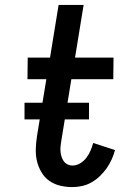

<svg xmlns="http://www.w3.org/2000/svg" viewBox="-20 -755 540 783"><path d="M275 8Q249 8 224.5 2Q200 -4 180.5 -18Q161 -32 148.5 -53.5Q136 -75 130.5 -99Q125 -123 126 -149Q127 -175 131 -201L169 -432H92L93 -520H184L219 -735H321L286 -520H443L442 -432H271L231 -187Q229 -175 227.5 -163.5Q226 -152 226.5 -141Q227 -130 230 -119Q233 -108 239 -99Q245 -90 254.5 -85Q264 -80 276 -80Q292 -80 307 -89Q322 -98 332.5 -112Q343 -126 349.5 -141.5Q356 -157 360 -172L449 -143Q444 -124 435.5 -105Q427 -86 415 -69Q403 -52 387.5 -37Q372 -22 353.5 -11.5Q335 -1 315 3.5Q295 8 275 8ZM80 -268V-336H343V-268Z"/></svg>

Font: Iosevka Curly Semibold
Style: Italic
Weight: 600
Italic angle: -9°
Monospace: yes
Designer: Belleve Invis
Foundry: Belleve Invis
Version: Version 22.1.2; ttfautohint (v1.8.4)